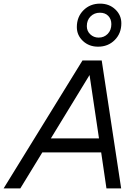

<svg xmlns="http://www.w3.org/2000/svg" viewBox="-70 -1037 753 1057"><path d="M353 -888Q353 -944 389.5 -980.5Q426 -1017 481 -1017Q531 -1017 564.5 -985.5Q598 -954 598 -909Q598 -853 561.5 -816.5Q525 -780 470 -780Q420 -780 386.5 -811.5Q353 -843 353 -888ZM408 -893Q408 -866 427 -848Q446 -830 473 -830Q503 -830 523 -850.5Q543 -871 543 -904Q543 -932 526 -949.5Q509 -967 480 -967Q449 -967 428.5 -946.5Q408 -926 408 -893ZM-50 0 384 -704H490L597 0H516L487 -198H163L42 0ZM423 -624 210 -275H475Z"/></svg>

Font: CBA Beacon Sans
Style: Italic
Weight: 400
Italic angle: -13°
Designer: Wei Huang
Foundry: Wei Huang
Version: Version 1.002